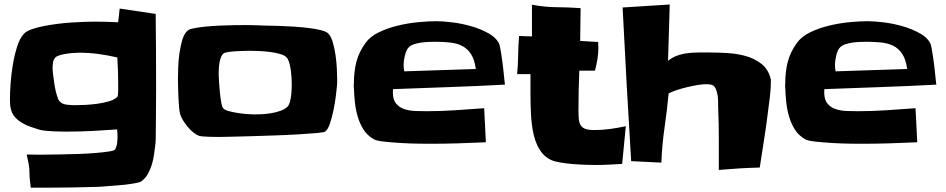

<svg xmlns="http://www.w3.org/2000/svg" viewBox="-20 -748 4312 875"><path d="M691.4 -345.7Q691.4 -304.7 690.9 -264.2Q690.4 -223.6 690.4 -182.6Q689.5 -161.1 689.9 -138.7Q690.4 -116.2 688.5 -93.8Q685.5 -72.3 682.6 -48.3Q679.7 -24.4 672.9 -1Q666 22.5 654.8 43Q643.6 63.5 625 78.1Q620.1 82 605.5 85Q590.8 87.9 571.3 90.8Q551.8 93.8 529.3 95.7Q506.8 97.7 486.3 99.1Q465.8 100.6 449.2 102.1Q432.6 103.5 425.8 103.5Q364.3 105.5 304.2 106.4Q244.1 107.4 182.6 107.4H120.1Q118.2 90.8 116.2 73.2Q114.3 55.7 114.3 38.1Q114.3 18.6 110.4 -2.4Q106.4 -23.4 101.6 -43.9L166 -43Q171.9 -43 198.7 -43.5Q225.6 -43.9 261.7 -44.4Q297.9 -44.9 339.4 -46.4Q380.9 -47.9 416 -50.8Q451.2 -53.7 476.1 -57.6Q501 -61.5 503.9 -66.4Q511.7 -79.1 513.7 -95.2Q515.6 -111.3 515.6 -126Q515.6 -133.8 515.1 -142.1Q514.6 -150.4 513.7 -158.2Q459 -154.3 405.3 -151.4Q351.6 -148.4 295.9 -148.4Q283.2 -148.4 264.2 -148.4Q245.1 -148.4 225.1 -149.4Q205.1 -150.4 186 -152.3Q167 -154.3 155.3 -158.2Q135.7 -164.1 115.7 -171.4Q95.7 -178.7 78.1 -189.5Q60.5 -200.2 47.4 -215.3Q34.2 -230.5 29.3 -252Q26.4 -262.7 25.9 -275.4Q25.4 -288.1 25.4 -298.8Q25.4 -326.2 28.3 -368.2Q31.2 -410.2 38.6 -453.6Q45.9 -497.1 58.1 -535.6Q70.3 -574.2 88.9 -593.8Q99.6 -605.5 123.5 -614.3Q147.5 -623 177.7 -628.9Q208 -634.8 241.7 -639.2Q275.4 -643.6 307.6 -645.5Q339.8 -647.5 366.7 -648.4Q393.6 -649.4 409.2 -649.4Q463.9 -649.4 518.6 -646.5L525.4 -709L689.5 -684.6Q690.4 -599.6 690.9 -515.6Q691.4 -431.6 691.4 -345.7ZM518.6 -364.3Q518.6 -395.5 517.6 -425.3Q516.6 -455.1 514.6 -486.3Q471.7 -496.1 428.7 -502Q385.7 -507.8 340.8 -507.8Q333 -507.8 317.4 -506.8Q301.8 -505.9 284.7 -503.4Q267.6 -501 252.9 -496.6Q238.3 -492.2 232.4 -486.3Q223.6 -476.6 221.7 -463.9Q219.7 -451.2 219.7 -438.5Q219.7 -427.7 222.2 -405.8Q224.6 -383.8 228.5 -360.4Q232.4 -336.9 238.3 -316.4Q244.1 -295.9 250 -288.1Q255.9 -280.3 264.6 -276.4Q273.4 -272.5 283.7 -271Q293.9 -269.5 304.2 -269Q314.5 -268.6 322.3 -268.6Q341.8 -268.6 369.6 -270Q397.5 -271.5 425.3 -275.4Q453.1 -279.3 477.5 -286.6Q502 -293.9 514.6 -306.6Q516.6 -307.6 517.6 -316.4Q518.6 -325.2 518.6 -335Q518.6 -344.7 518.6 -353.5Q518.6 -362.3 518.6 -364.3Z M1516.6 -386.7Q1516.6 -378.9 1516.6 -371.6Q1516.6 -364.3 1515.6 -356.4Q1514.6 -342.8 1510.7 -311.5Q1506.8 -280.3 1500 -246.6Q1493.2 -212.9 1483.4 -184.6Q1473.6 -156.2 1461.9 -148.4Q1456.1 -144.5 1422.4 -141.6Q1388.7 -138.7 1340.3 -135.7Q1292 -132.8 1235.4 -130.9Q1178.7 -128.9 1127.4 -127.4Q1076.2 -126 1037.6 -125Q999 -124 986.3 -124Q980.5 -124 966.3 -124Q952.1 -124 936.5 -124.5Q920.9 -125 907.2 -126Q893.6 -127 887.7 -128.9Q874 -133.8 860.4 -145Q846.7 -156.2 835 -170.4Q823.2 -184.6 814 -199.7Q804.7 -214.8 800.8 -228.5Q797.9 -239.3 795.9 -261.2Q793.9 -283.2 793 -307.1Q792 -331.1 791.5 -353.5Q791 -376 791 -387.7Q791 -406.2 792 -439Q793 -471.7 797.9 -505.9Q802.7 -540 812 -569.8Q821.3 -599.6 838.9 -611.3Q846.7 -616.2 868.2 -620.1Q889.6 -624 918.9 -627Q948.2 -629.9 981.4 -631.3Q1014.6 -632.8 1046.4 -633.3Q1078.1 -633.8 1105.5 -633.8Q1132.8 -633.8 1149.4 -632.8Q1164.1 -631.8 1191.4 -631.3Q1218.8 -630.9 1252.4 -629.9Q1286.1 -628.9 1322.3 -626.5Q1358.4 -624 1389.6 -620.1Q1420.9 -616.2 1444.8 -609.9Q1468.8 -603.5 1476.6 -594.7Q1489.3 -581.1 1497.1 -553.7Q1504.9 -526.4 1509.3 -495.6Q1513.7 -464.8 1515.1 -435.1Q1516.6 -405.3 1516.6 -386.7ZM1309.6 -366.2Q1309.6 -377.9 1308.6 -393.6Q1307.6 -409.2 1305.7 -425.3Q1303.7 -441.4 1299.8 -456.5Q1295.9 -471.7 1290 -481.4Q1282.2 -494.1 1259.8 -501Q1237.3 -507.8 1210.4 -511.2Q1183.6 -514.6 1157.7 -515.6Q1131.8 -516.6 1119.1 -516.6Q1112.3 -516.6 1094.7 -516.1Q1077.1 -515.6 1058.1 -514.6Q1039.1 -513.7 1022.5 -511.2Q1005.9 -508.8 1001 -505.9Q992.2 -500 987.3 -487.8Q982.4 -475.6 980 -460.9Q977.5 -446.3 977.1 -432.1Q976.6 -418 976.6 -409.2Q976.6 -400.4 978 -377.4Q979.5 -354.5 981.9 -328.6Q984.4 -302.7 988.3 -281.2Q992.2 -259.8 998 -253.9Q1004.9 -246.1 1023.9 -241.2Q1043 -236.3 1064.9 -232.9Q1086.9 -229.5 1107.4 -228Q1127.9 -226.6 1136.7 -226.6Q1152.3 -226.6 1173.8 -227.5Q1195.3 -228.5 1217.3 -232.4Q1239.3 -236.3 1258.8 -243.2Q1278.3 -250 1290 -261.7Q1296.9 -268.6 1300.8 -282.2Q1304.7 -295.9 1306.6 -311.5Q1308.6 -327.1 1309.1 -342.3Q1309.6 -357.4 1309.6 -366.2Z M2281.2 -362.3Q2153.3 -355.5 2026.4 -351.1Q1899.4 -346.7 1771.5 -341.8Q1770.5 -337.9 1770.5 -334Q1770.5 -330.1 1770.5 -326.2Q1770.5 -293 1785.6 -275.4Q1800.8 -257.8 1823.2 -250.5Q1845.7 -243.2 1873 -242.2Q1900.4 -241.2 1923.8 -241.2Q1989.3 -241.2 2054.7 -245.6Q2120.1 -250 2186.5 -254.9L2194.3 -99.6Q2129.9 -96.7 2065.9 -94.7Q2002 -92.8 1937.5 -92.8Q1923.8 -92.8 1887.2 -93.3Q1850.6 -93.8 1809.1 -96.2Q1767.6 -98.6 1731.4 -102.5Q1695.3 -106.4 1683.6 -113.3Q1653.3 -130.9 1636.2 -158.2Q1619.1 -185.5 1609.9 -217.8Q1600.6 -250 1597.2 -283.7Q1593.8 -317.4 1592.8 -348.6Q1591.8 -353.5 1592.3 -358.9Q1592.8 -364.3 1592.8 -369.1Q1592.8 -420.9 1604 -465.3Q1615.2 -509.8 1645.5 -551.8Q1666 -581.1 1706.1 -600.6Q1746.1 -620.1 1793 -631.3Q1839.8 -642.6 1886.7 -647Q1933.6 -651.4 1967.8 -651.4Q1998 -651.4 2042 -646Q2085.9 -640.6 2129.4 -627.9Q2172.9 -615.2 2208 -595.2Q2243.2 -575.2 2255.9 -545.9Q2257.8 -540 2260.3 -525.9Q2262.7 -511.7 2265.6 -493.7Q2268.6 -475.6 2271 -455.1Q2273.4 -434.6 2275.4 -416Q2277.3 -397.5 2278.8 -382.8Q2280.3 -368.2 2281.2 -362.3ZM2148.4 -433.6Q2142.6 -476.6 2126.5 -501.5Q2110.4 -526.4 2086.4 -538.6Q2062.5 -550.8 2031.7 -554.2Q2001 -557.6 1965.8 -557.6Q1954.1 -557.6 1936.5 -557.1Q1918.9 -556.6 1901.4 -554.2Q1883.8 -551.8 1868.2 -546.9Q1852.5 -542 1843.8 -533.2Q1836.9 -527.3 1832.5 -517.1Q1828.1 -506.8 1825.2 -495.1Q1822.3 -483.4 1820.8 -472.2Q1819.3 -460.9 1819.3 -453.1Q1819.3 -437.5 1822.3 -422.9Z M2832 -172.9 2815.4 -1Q2784.2 1 2752.9 2.4Q2721.7 3.9 2690.4 3.9Q2673.8 3.9 2646.5 2.9Q2619.1 2 2589.8 -0.5Q2560.5 -2.9 2534.2 -7.3Q2507.8 -11.7 2492.2 -18.6Q2468.8 -29.3 2453.6 -46.9Q2438.5 -64.5 2428.7 -85.4Q2418.9 -106.4 2413.1 -130.4Q2407.2 -154.3 2404.3 -177.7Q2401.4 -200.2 2399.9 -226.1Q2398.4 -252 2397.9 -279.3Q2397.5 -306.6 2397.5 -332.5Q2397.5 -358.4 2397.5 -380.9V-410.2H2336.9Q2340.8 -454.1 2341.3 -497.1Q2341.8 -540 2345.7 -584L2404.3 -582V-726.6Q2460 -715.8 2515.1 -715.3Q2570.3 -714.8 2626 -710.9L2624 -561.5L2706.1 -556.6Q2706.1 -549.8 2706.5 -543.9Q2707 -538.1 2707 -531.2Q2707 -503.9 2702.6 -478Q2698.2 -452.1 2691.4 -425.8H2620.1Q2618.2 -380.9 2617.2 -335.9Q2616.2 -291 2616.2 -246.1Q2616.2 -224.6 2617.7 -207.5Q2619.1 -190.4 2625.5 -178.7Q2631.8 -167 2646.5 -161.1Q2661.1 -155.3 2687.5 -155.3Q2723.6 -155.3 2759.8 -160.2Q2795.9 -165 2832 -172.9Z M3493.2 -380.9Q3493.2 -344.7 3488.8 -308.1Q3484.4 -271.5 3479.5 -235.4Q3471.7 -171.9 3461.9 -109.9Q3452.1 -47.9 3442.4 15.6Q3394.5 16.6 3348.6 19.5Q3302.7 22.5 3255.9 26.4Q3255.9 -44.9 3255.9 -114.7Q3255.9 -184.6 3252.9 -254.9Q3252.9 -268.6 3252.4 -290Q3252 -311.5 3248 -325.2Q3242.2 -347.7 3233.4 -356Q3224.6 -364.3 3199.2 -364.3Q3181.6 -364.3 3158.2 -360.4Q3134.8 -356.4 3110.4 -350.6Q3085.9 -344.7 3064 -337.4Q3042 -330.1 3027.3 -322.3Q3019.5 -243.2 3008.3 -165Q2997.1 -86.9 2994.1 -6.8L2856.4 -13.7Q2845.7 -189.5 2835.9 -363.8Q2826.2 -538.1 2817.4 -713.9L3032.2 -727.5Q3030.3 -663.1 3028.3 -599.1Q3026.4 -535.2 3024.4 -470.7Q3043 -486.3 3066.4 -494.6Q3089.8 -502.9 3114.7 -505.9Q3139.6 -508.8 3165 -508.8Q3190.4 -508.8 3213.9 -508.8Q3249 -508.8 3293.5 -506.3Q3337.9 -503.9 3378.4 -492.7Q3418.9 -481.4 3450.2 -457Q3481.4 -432.6 3492.2 -388.7Q3493.2 -386.7 3493.2 -384.8Q3493.2 -382.8 3493.2 -380.9Z M4247.1 -362.3Q4119.1 -355.5 3992.2 -351.1Q3865.2 -346.7 3737.3 -341.8Q3736.3 -337.9 3736.3 -334Q3736.3 -330.1 3736.3 -326.2Q3736.3 -293 3751.5 -275.4Q3766.6 -257.8 3789.1 -250.5Q3811.5 -243.2 3838.9 -242.2Q3866.2 -241.2 3889.6 -241.2Q3955.1 -241.2 4020.5 -245.6Q4085.9 -250 4152.3 -254.9L4160.2 -99.6Q4095.7 -96.7 4031.7 -94.7Q3967.8 -92.8 3903.3 -92.8Q3889.6 -92.8 3853 -93.3Q3816.4 -93.8 3774.9 -96.2Q3733.4 -98.6 3697.3 -102.5Q3661.1 -106.4 3649.4 -113.3Q3619.1 -130.9 3602.1 -158.2Q3585 -185.5 3575.7 -217.8Q3566.4 -250 3563 -283.7Q3559.6 -317.4 3558.6 -348.6Q3557.6 -353.5 3558.1 -358.9Q3558.6 -364.3 3558.6 -369.1Q3558.6 -420.9 3569.8 -465.3Q3581.1 -509.8 3611.3 -551.8Q3631.8 -581.1 3671.9 -600.6Q3711.9 -620.1 3758.8 -631.3Q3805.7 -642.6 3852.5 -647Q3899.4 -651.4 3933.6 -651.4Q3963.9 -651.4 4007.8 -646Q4051.8 -640.6 4095.2 -627.9Q4138.7 -615.2 4173.8 -595.2Q4209 -575.2 4221.7 -545.9Q4223.6 -540 4226.1 -525.9Q4228.5 -511.7 4231.4 -493.7Q4234.4 -475.6 4236.8 -455.1Q4239.3 -434.6 4241.2 -416Q4243.2 -397.5 4244.6 -382.8Q4246.1 -368.2 4247.1 -362.3ZM4114.3 -433.6Q4108.4 -476.6 4092.3 -501.5Q4076.2 -526.4 4052.2 -538.6Q4028.3 -550.8 3997.6 -554.2Q3966.8 -557.6 3931.6 -557.6Q3919.9 -557.6 3902.3 -557.1Q3884.8 -556.6 3867.2 -554.2Q3849.6 -551.8 3834 -546.9Q3818.4 -542 3809.6 -533.2Q3802.7 -527.3 3798.3 -517.1Q3793.9 -506.8 3791 -495.1Q3788.1 -483.4 3786.6 -472.2Q3785.2 -460.9 3785.2 -453.1Q3785.2 -437.5 3788.1 -422.9Z"/></svg>

Font: Slackey
Style: Regular
Weight: 400
Designer: Squid
Foundry: Font Diner, Inc DBA Sideshow
Version: Version 1.001